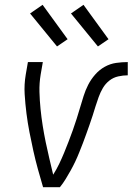

<svg xmlns="http://www.w3.org/2000/svg" viewBox="-20 -778 551 798"><path d="M159 0Q148 -37 137.5 -75Q127 -113 118.5 -151.5Q110 -190 102.5 -228.5Q95 -267 90 -306.5Q85 -346 82.5 -386.5Q80 -427 87 -468L96 -520H158L149 -468Q143 -432 144 -396Q145 -360 148.5 -325Q152 -290 157.5 -255.5Q163 -221 170 -187Q177 -153 185 -119.5Q193 -86 201 -52Q215 -74 226 -97Q237 -120 246.5 -143Q256 -166 265 -189.5Q274 -213 282.5 -236.5Q291 -260 298.5 -284Q306 -308 313 -331.5Q320 -355 327.5 -379Q335 -403 346.5 -425.5Q358 -448 375.5 -468Q393 -488 415.5 -500.5Q438 -513 462.5 -516.5Q487 -520 511 -520V-465Q492 -465 471.5 -460.5Q451 -456 434.5 -443Q418 -430 407.5 -412Q397 -394 390 -374.5Q383 -355 377 -336Q371 -317 365 -297.5Q359 -278 352 -259Q345 -240 338.5 -221Q332 -202 324.5 -183Q317 -164 309.5 -145Q302 -126 293 -107Q284 -88 274 -70Q264 -52 253 -34Q242 -16 229 0ZM387 -585 275 -722 327 -758 431 -615ZM217 -585 105 -722 157 -758 261 -615Z"/></svg>

Font: Iosevka Curly Light
Style: Italic
Weight: 300
Italic angle: -9°
Monospace: yes
Designer: Belleve Invis
Foundry: Belleve Invis
Version: Version 22.1.2; ttfautohint (v1.8.4)